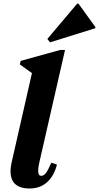

<svg xmlns="http://www.w3.org/2000/svg" viewBox="-20 -1046 557 1081"><path d="M146.8 15.2Q80 15.2 54.5 -22.6Q29 -60.4 46.4 -135.6L174 -696.4L194.8 -609.2L91.6 -683.4L96.4 -703.2L319.6 -765H346.2L201 -129.4Q192.8 -91.8 195.7 -73.9Q198.6 -56 212.2 -56Q226.6 -56 239 -72.4Q251.4 -88.8 269 -130.2L300.8 -119.2Q283.4 -54 244.3 -19.4Q205.2 15.2 146.8 15.2ZM261.6 -807.6 246.6 -826.8 414.8 -1025.8H421.6L516.8 -894V-887.2Z"/></svg>

Font: Platypi Light
Style: Italic
Weight: 300
Italic angle: -13°
Designer: David Sargent
Foundry: Bolt Cutter Type
Version: Version 1.200